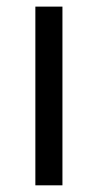

<svg xmlns="http://www.w3.org/2000/svg" viewBox="-20 -555 293 575"><path d="M167 0H85.9V-535.2H167Z"/></svg>

Font: HunimalSansv1.5
Style: Regular
Weight: 400
Foundry: Ascender Corporation
Version: Version 1.10